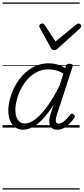

<svg xmlns="http://www.w3.org/2000/svg" viewBox="-20 -1030 676 1550"><path d="M168 17Q131 17 104 -1.5Q77 -20 62 -54.5Q47 -89 47 -136Q47 -182 61 -234Q75 -286 102 -336.5Q129 -387 169 -428.5Q209 -470 261 -494.5Q313 -519 376 -519Q408 -519 442.5 -509.5Q477 -500 507 -481L512 -497Q516 -508 522.5 -511.5Q529 -515 542 -515Q560 -515 565 -508Q570 -501 565 -489L438 -100Q431 -77 430 -62Q429 -47 434.5 -39.5Q440 -32 452 -32Q469 -32 485.5 -43Q502 -54 518 -70.5Q534 -87 546 -103Q552 -111 558 -112.5Q564 -114 573 -107Q583 -101 584 -94Q585 -87 581 -80Q569 -62 548.5 -39Q528 -16 501 0.5Q474 17 442 17Q419 17 404.5 8Q390 -1 383.5 -17Q377 -33 377.5 -54Q378 -75 385 -100Q392 -120 398.5 -141.5Q405 -163 412 -184Q368 -113 325 -68.5Q282 -24 242.5 -3.5Q203 17 168 17ZM104 -141Q104 -109 113 -84.5Q122 -60 139 -46.5Q156 -33 181 -33Q219 -33 265 -67.5Q311 -102 361 -170.5Q411 -239 462 -342L492 -436Q456 -457 426.5 -463.5Q397 -470 369 -470Q319 -470 277 -448Q235 -426 203 -390.5Q171 -355 149 -311.5Q127 -268 115.5 -223.5Q104 -179 104 -141ZM614 -840Q622 -840 629 -833.5Q636 -827 636 -819Q636 -813 633.5 -809.5Q631 -806 627 -802L447 -639Q439 -631 431.5 -628.5Q424 -626 416 -626Q409 -626 403 -629Q397 -632 392 -641L302 -804Q300 -808 298.5 -812Q297 -816 297 -820Q297 -829 306 -834.5Q315 -840 321 -840Q328 -840 332 -837.5Q336 -835 339 -830L428 -695L593 -830Q600 -835 604 -837.5Q608 -840 614 -840ZM0 490H623V500H0ZM0 -20H623V0H0ZM0 -505H623V-500H0ZM0 -1010H623V-1000H0Z"/></svg>

Font: Playwrite AU TAS Guides
Style: Regular
Weight: 400
Designer: Veronika Burian, José Scaglione
Foundry: TypeTogether
Version: Version 1.003